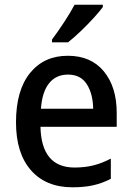

<svg xmlns="http://www.w3.org/2000/svg" viewBox="-20 -786 561 816"><path d="M268 -549Q367 -549 421.5 -482.5Q476 -416 476 -307V-247H152Q156 -74 297 -74Q340 -74 376.5 -83Q413 -92 451 -112V-26Q414 -7 376 1.5Q338 10 288 10Q175 10 111.5 -62.5Q48 -135 48 -266Q48 -402 107.5 -475.5Q167 -549 268 -549ZM269 -469Q218 -469 188.5 -432Q159 -395 154 -324H376Q375 -387 349 -428Q323 -469 269 -469ZM417 -756Q403 -737 377 -708.5Q351 -680 321.5 -652Q292 -624 269 -606H201V-618Q225 -650 252 -691Q279 -732 297 -766H417Z"/></svg>

Font: Noto Sans Georgian SemiCondensed Medium
Style: Regular
Weight: 500
Width: 4
Designer: Monotype Design Team, Akaki Razmadze
Foundry: Google LLC
Version: Version 2.005; ttfautohint (v1.8.4.7-5d5b)